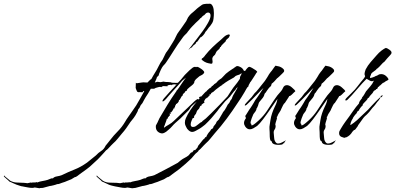

<svg xmlns="http://www.w3.org/2000/svg" viewBox="-648 -690 2112 1026"><path d="M-437 316 -461 312H-465Q-467 314 -476 314Q-486 314 -499.5 311.5Q-513 309 -518 308L-528 306Q-531 306 -534.5 305Q-538 304 -541 303Q-551 300 -560.5 296.5Q-570 293 -580 288Q-584 286 -588.5 284Q-593 282 -598 280Q-602 275 -614 265Q-626 255 -628 251L-625 248L-620 254Q-613 259 -606.5 265Q-600 271 -593 276Q-576 285 -557 285.5Q-538 286 -520 287Q-515 287 -510 288Q-505 289 -501 289L-482 285L-478 287Q-477 285 -472.5 285Q-468 285 -464 285Q-453 285 -454 283Q-451 283 -449 285Q-437 280 -421.5 277.5Q-406 275 -393 271Q-386 269 -379.5 265.5Q-373 262 -365 263Q-359 255 -343.5 252.5Q-328 250 -318 246Q-281 228 -249 215.5Q-217 203 -183 179Q-174 172 -159.5 160Q-145 148 -136 141Q-122 126 -107 116.5Q-92 107 -84 89Q-78 81 -71.5 73.5Q-65 66 -60 59Q-41 34 -18.5 11.5Q4 -11 21 -40Q27 -51 38.5 -67Q50 -83 61.5 -100Q73 -117 80 -127Q92 -147 102.5 -166Q113 -185 123 -203H122Q121 -203 121.5 -203.5Q122 -204 120 -204Q118 -204 116 -200.5Q114 -197 112 -197Q112 -197 103 -197.5Q94 -198 93 -197L85 -200Q82 -205 80.5 -210Q79 -215 77 -220L78 -248Q80 -247 80.5 -246Q81 -245 83 -245Q84 -245 92 -246.5Q100 -248 108.5 -249Q117 -250 118 -250Q120 -250 128 -249.5Q136 -249 139 -249H140Q144 -254 148 -257Q152 -260 155 -264Q157 -266 161 -268Q165 -276 170 -284.5Q175 -293 180 -301Q190 -316 199.5 -336Q209 -356 220 -370Q222 -373 226.5 -383Q231 -393 236 -402.5Q241 -412 242 -412L252 -426L275 -463Q286 -480 292 -494.5Q298 -509 309 -523Q311 -525 317.5 -534.5Q324 -544 330.5 -553Q337 -562 338 -564Q349 -578 352 -587Q355 -596 366 -609Q373 -617 381 -623Q389 -629 396 -636Q405 -645 414 -651.5Q423 -658 431 -664Q439 -669 453 -669.5Q467 -670 474 -670Q483 -670 490 -654Q495 -641 495 -620Q495 -613 494.5 -605.5Q494 -598 493 -590Q492 -577 486 -567Q480 -557 475 -551Q468 -544 462.5 -535.5Q457 -527 450 -520Q446 -510 436.5 -500Q427 -490 422 -490L421 -488Q417 -483 412 -475Q407 -467 403 -465Q402 -464 400 -464Q400 -460 397 -457V-456Q395 -455 392.5 -452.5Q390 -450 388 -450Q385 -445 383 -445Q382 -443 380.5 -441.5Q379 -440 378 -437L376 -438Q375 -434 372.5 -434Q370 -434 368 -432Q367 -431 364.5 -428Q362 -425 361 -425H360L361 -427Q374 -442 386.5 -459.5Q399 -477 412 -493Q419 -502 434.5 -523Q450 -544 463 -567Q476 -590 477 -604V-608Q477 -616 473 -619.5Q469 -623 465 -623Q455 -623 449 -615Q443 -607 438 -607L437 -604Q433 -604 430 -598.5Q427 -593 423 -593Q421 -589 411.5 -580.5Q402 -572 398 -568Q388 -558 378.5 -548Q369 -538 360 -526Q358 -524 355.5 -520.5Q353 -517 351 -514L337 -500Q336 -500 331 -493Q326 -486 321 -479Q316 -472 316 -472Q313 -469 303 -454Q293 -439 280.5 -419.5Q268 -400 257 -382.5Q246 -365 240 -357Q234 -348 229 -343.5Q224 -339 218 -329.5Q212 -320 202 -295L200 -287Q198 -284 194.5 -281.5Q191 -279 190 -276L188 -269L180 -251L179 -249Q181 -249 186.5 -251Q192 -253 193 -253Q195 -253 200.5 -252Q206 -251 208 -251H210Q212 -251 218 -252.5Q224 -254 225 -254Q227 -254 231 -253Q235 -252 238 -252Q244 -252 252 -251.5Q260 -251 266 -250Q267 -250 268 -249Q269 -248 270 -248Q272 -248 283 -247.5Q294 -247 296 -247Q298 -247 300 -249Q300 -247 302 -245Q304 -247 307 -247Q310 -247 313 -248Q313 -248 313.5 -247Q314 -246 314 -245Q308 -243 298.5 -240.5Q289 -238 287 -238Q286 -238 285.5 -239Q285 -240 283 -240Q282 -240 277.5 -238.5Q273 -237 269 -237Q268 -236 268 -234Q267 -234 266 -235.5Q265 -237 263 -237Q262 -237 257.5 -236Q253 -235 248 -234Q247 -233 247 -229Q242 -229 233.5 -229.5Q225 -230 225 -230L219 -228Q219 -228 217 -227Q215 -226 214 -224Q213 -224 211 -225Q209 -226 207 -226Q206 -226 197 -224Q188 -222 183 -220Q182 -219 179.5 -217.5Q177 -216 175 -216H158L143 -190L130 -170Q126 -163 121.5 -155Q117 -147 113 -139L104 -128L97 -113L91 -106L87 -94L76 -74Q70 -63 49 -38Q38 -21 26.5 -5Q15 11 4 23Q-8 37 -19 51Q-30 65 -44 77Q-47 79 -55 88Q-63 97 -71 105Q-79 113 -81 113Q-81 113 -91.5 125Q-102 137 -113 148.5Q-124 160 -126 162L-151 185Q-167 201 -185 214Q-203 227 -221 240Q-225 243 -234 250Q-243 257 -249 257L-267 268Q-272 270 -277 272Q-282 274 -287 276Q-294 279 -301.5 282Q-309 285 -317 287Q-323 289 -329 291.5Q-335 294 -343 294Q-346 296 -361.5 300Q-377 304 -382 304L-419 314Q-423 315 -428 314.5Q-433 314 -437 316ZM477 -350Q477 -350 466 -352Q455 -354 443 -361Q440 -364 433.5 -368Q427 -372 431 -377Q433 -380 436 -380Q439 -384 442.5 -387Q446 -390 448 -394Q467 -418 488.5 -438.5Q510 -459 533 -478Q541 -485 548 -492Q555 -499 564 -503Q575 -508 578 -505Q581 -502 581 -502Q581 -501 580 -501Q578 -495 576 -491Q572 -486 566 -481.5Q560 -477 558 -471Q558 -468 557 -468Q553 -464 542.5 -454Q532 -444 532 -439Q529 -439 529 -438H528Q527 -431 522 -427Q517 -423 512 -418Q508 -414 506 -408.5Q504 -403 501 -398Q498 -394 494.5 -391.5Q491 -389 489 -385Q485 -378 487 -369.5Q489 -361 487 -353Q486 -350 481.5 -349.5Q477 -349 477 -350ZM208 21Q182 11 185 -19L189 -27Q194 -35 197 -43Q200 -51 204 -58Q225 -94 246.5 -129.5Q268 -165 292 -199Q293 -200 293.5 -201.5Q294 -203 295 -203V-205Q300 -209 309 -222.5Q318 -236 328.5 -251.5Q339 -267 346 -275Q339 -270 331.5 -264Q324 -258 318 -250Q315 -246 303.5 -233.5Q292 -221 278 -205.5Q264 -190 253 -177.5Q242 -165 239 -161Q227 -148 222 -148Q220 -148 220 -150Q220 -154 227 -163L259 -199Q266 -207 272.5 -213.5Q279 -220 285 -227Q290 -232 294.5 -238Q299 -244 304 -249L320 -266Q325 -271 329.5 -277.5Q334 -284 339 -289Q369 -320 381 -328Q393 -336 400 -331Q402 -333 405 -333Q408 -333 411 -331.5Q414 -330 416 -329Q420 -327 428 -321.5Q436 -316 441 -309.5Q446 -303 440 -297Q434 -290 426 -287Q418 -284 411 -277Q406 -273 400.5 -268Q395 -263 392 -257L391 -256Q392 -245 377 -233.5Q362 -222 354 -214Q351 -211 349 -204H348L343 -203Q341 -196 334.5 -191.5Q328 -187 328 -179Q322 -177 317.5 -166Q313 -155 308 -155V-152Q308 -147 302 -140.5Q296 -134 292 -134Q292 -133 292 -131Q292 -129 291 -129Q287 -126 287 -118H284V-117L286 -112L280 -111Q279 -107 273 -97.5Q267 -88 262 -88V-87H261L266 -82H265V-81H264Q260 -83 258 -83V-82Q260 -78 260 -76Q260 -70 253 -70Q253 -69 253 -69L255 -67V-66Q248 -65 248 -55H246L244 -56Q242 -49 239.5 -41.5Q237 -34 234 -27Q233 -22 230.5 -17.5Q228 -13 228 -7H229V-8Q240 -16 255 -24.5Q270 -33 280 -43L358 -117L388 -146Q390 -148 396 -153Q402 -158 406 -160Q408 -161 412 -159.5Q416 -158 414 -156L386 -132Q373 -122 368 -112Q363 -102 350 -91Q341 -83 333 -74Q325 -65 316 -57L289 -33Q280 -25 271.5 -15Q263 -5 253 3L240 14Q236 17 229.5 20Q223 23 217 23Q214 23 208 21ZM418 -164Q416 -164 416 -168Q416 -172 418 -172Q420 -172 422.5 -173.5Q425 -175 426 -175Q427 -175 427 -174Q427 -172 423.5 -168Q420 -164 418 -164Z M58 316 34 312H30Q28 314 19 314Q9 314 -4 311.5Q-17 309 -22 308L-33 306L-46 303Q-65 299 -85 288Q-89 286 -93.5 284Q-98 282 -103 280Q-107 275 -119 265Q-131 255 -133 251L-130 248L-125 254Q-118 259 -111.5 265Q-105 271 -98 276Q-81 286 -62 286Q-43 286 -25 287Q-20 287 -15 288Q-10 289 -6 289L13 285L17 287Q18 285 22.5 285Q27 285 31 285Q42 285 41 283Q44 283 46 285Q58 280 73.5 277.5Q89 275 102 271Q109 269 115.5 265.5Q122 262 130 263Q136 255 151.5 252.5Q167 250 177 246Q209 230 240 213.5Q271 197 302 180Q307 176 311 172.5Q315 169 319 166Q328 159 339 153.5Q350 148 359 141L372 126Q374 124 376 124.5Q378 125 379 124L387 114L388 111L394 113L407 99L411 89Q417 81 423.5 73.5Q430 66 435 59Q438 55 443 51.5Q448 48 448 43V42H449Q450 43 451.5 44Q453 45 453 44Q457 34 462.5 25.5Q468 17 475 10L479 3Q481 0 485.5 -2Q490 -4 491 -7L493 -14L505 -29L510 -40L521 -51L541 -85Q543 -90 546.5 -94Q550 -98 553 -102Q558 -109 561.5 -116.5Q565 -124 569 -131L577 -140L584 -154L590 -161L594 -172Q597 -180 604 -191Q605 -193 609.5 -200.5Q614 -208 618 -215.5Q622 -223 621 -224H620V-223Q616 -220 613.5 -215.5Q611 -211 608 -207L604 -204Q594 -191 587 -182Q580 -173 581 -174Q579 -171 568 -160.5Q557 -150 555 -148Q546 -136 533.5 -122Q521 -108 513 -96Q498 -77 481.5 -58.5Q465 -40 448 -24Q440 -18 432.5 -12Q425 -6 416 -1Q408 3 398 9Q388 15 379 15Q370 15 360.5 7Q351 -1 347 -11Q344 -16 342 -22Q340 -28 340 -35Q340 -48 345.5 -59Q351 -70 356 -80Q382 -125 418 -163Q421 -167 429.5 -176.5Q438 -186 446 -194.5Q454 -203 457 -203Q457 -205 457 -205Q461 -208 468 -215Q475 -222 479 -222Q480 -224 483 -228Q486 -232 489 -232V-231Q490 -233 491.5 -235Q493 -237 495 -237Q495 -239 496 -239L498 -242H501Q503 -246 506 -246L511 -251Q516 -258 523 -263Q530 -268 536 -272L559 -296Q576 -310 592 -320L603 -327V-328Q608 -330 611.5 -333.5Q615 -337 621 -337Q627 -337 638 -331Q649 -325 654 -314Q656 -310 658.5 -311Q661 -312 662 -311Q667 -319 673.5 -326Q680 -333 684 -333Q688 -333 699 -327Q710 -321 719 -314.5Q728 -308 726 -304L723 -302Q722 -300 713.5 -286.5Q705 -273 697 -261Q689 -249 688 -249Q687 -245 683 -239Q679 -233 680 -229Q673 -224 668.5 -215Q664 -206 659 -198Q650 -183 641 -168.5Q632 -154 622 -140Q594 -97 563.5 -56Q533 -15 499 23Q487 37 476 51Q465 65 451 77Q448 79 440 88Q432 97 424 105Q416 113 414 113Q413 118 406.5 123Q400 128 396 132Q389 139 383 147Q377 155 369 162L344 185Q312 214 274 240Q270 243 261 250Q252 257 246 257L228 268Q223 270 218 272Q213 274 208 276Q201 279 193.5 282Q186 285 178 287Q172 289 166 291.5Q160 294 152 294Q149 296 133.5 300Q118 304 113 304L76 314Q73 315 67 315Q60 315 58 316ZM388 -12Q397 -13 410.5 -25Q424 -37 430 -38Q434 -44 441 -48.5Q448 -53 452 -57L481 -85Q502 -106 525 -129.5Q548 -153 568 -175L588 -206L591 -210L592 -212L599 -222Q604 -229 610 -236Q616 -243 621 -250L634 -269Q634 -273 634.5 -277Q635 -281 638 -286Q640 -288 641 -291Q642 -294 643 -297V-298H641Q635 -292 627 -290Q619 -288 611 -284L602 -276Q587 -268 572 -259Q557 -250 543 -239Q539 -239 539 -235Q537 -235 526 -227Q515 -219 505.5 -211.5Q496 -204 496 -203Q493 -199 486 -196Q479 -193 479 -186H472V-178H468V-177Q467 -175 464.5 -172Q462 -169 459 -168Q457 -166 457 -168Q456 -165 454 -164.5Q452 -164 450 -162L443 -150H442L445 -142Q444 -142 437 -137Q430 -132 430 -131H429V-126Q422 -125 420.5 -120Q419 -115 416 -110L405 -98L399 -82L391 -72Q391 -71 389.5 -68Q388 -65 389 -65V-64Q391 -64 388.5 -61Q386 -58 382 -59Q380 -55 375.5 -44.5Q371 -34 371 -25Q371 -9 388 -12Z M860 82Q852 84 840 84Q830 84 821.5 82Q813 80 808 75Q805 71 805.5 70Q806 69 803 65Q799 60 798.5 62Q798 64 796 57Q794 51 793.5 39.5Q793 28 793 16Q793 4 792 0Q791 -13 793.5 -24.5Q796 -36 797 -47Q800 -67 806.5 -86Q813 -105 822 -123Q828 -135 831 -145Q834 -155 835 -162Q818 -138 797.5 -108Q777 -78 758 -53Q739 -28 726 -17Q716 -10 706 -4.5Q696 1 687 1Q673 1 663 -13Q656 -23 656 -33Q656 -45 666 -58Q667 -59 664 -65Q661 -71 666 -75Q670 -80 675 -89.5Q680 -99 684 -104Q687 -109 690.5 -113Q694 -117 699 -126Q701 -129 707.5 -140Q714 -151 716 -155Q727 -169 739.5 -188.5Q752 -208 758 -217L760 -220Q754 -216 728 -188Q702 -160 670 -130Q664 -126 662 -126Q660 -126 660 -128Q660 -132 666 -138L690 -164Q696 -169 705 -182Q714 -195 720 -199Q726 -205 733.5 -215Q741 -225 747 -232Q771 -260 780.5 -277.5Q790 -295 799 -306Q804 -311 808.5 -318Q813 -325 817 -330Q821 -336 824 -339L838 -336Q842 -336 851 -332Q860 -328 866.5 -321Q873 -314 869 -306Q869 -305 861 -297.5Q853 -290 845 -282Q837 -274 835 -273Q835 -273 834.5 -273Q834 -273 833 -272Q816 -252 810.5 -248Q805 -244 804 -243Q803 -242 800 -230Q796 -228 788 -218.5Q780 -209 778 -205L773 -197L766 -189L763 -179Q762 -176 760 -173Q758 -170 756 -167L738 -145Q735 -141 734 -136.5Q733 -132 731 -126Q730 -125 727.5 -118Q725 -111 723 -111Q723 -103 717 -94.5Q711 -86 706 -80Q704 -76 697 -58Q690 -40 691 -30Q695 -30 695 -24.5Q695 -19 699 -20Q708 -23 719 -33Q730 -43 735 -47Q760 -70 778.5 -97.5Q797 -125 815 -153Q833 -181 854 -203Q859 -208 865 -221.5Q871 -235 886 -235Q892 -235 900 -231Q903 -230 911.5 -223Q920 -216 926 -209.5Q932 -203 929 -201Q927 -200 923 -196Q920 -193 911.5 -184.5Q903 -176 898 -177Q898 -177 894 -170Q890 -163 873 -138Q871 -140 864.5 -127.5Q858 -115 856 -110Q852 -99 846.5 -91.5Q841 -84 836 -74V-72Q836 -70 834.5 -68.5Q833 -67 831 -65Q832 -62 832 -57Q832 -55 828.5 -45.5Q825 -36 823 -25Q824 -22 824.5 -19.5Q825 -17 825 -15Q825 -5 819 3Q813 11 815 24Q816 28 817 46.5Q818 65 829 74Q832 77 838 77Q848 77 859 71Q870 65 874 63L879 60Q880 61 879 61Q878 62 874 67.5Q870 73 871 75Q868 75 868 75Z M1127 82Q1119 84 1107 84Q1097 84 1088.5 82Q1080 80 1075 75Q1072 71 1072.5 70Q1073 69 1070 65Q1066 60 1065.5 62Q1065 64 1063 57Q1061 51 1060.5 39.5Q1060 28 1060 16Q1060 4 1059 0Q1058 -13 1060.5 -24.5Q1063 -36 1064 -47Q1067 -67 1073.5 -86Q1080 -105 1089 -123Q1095 -135 1098 -145Q1101 -155 1102 -162Q1085 -138 1064.5 -108Q1044 -78 1025 -53Q1006 -28 993 -17Q983 -10 973 -4.5Q963 1 954 1Q940 1 930 -13Q923 -23 923 -33Q923 -45 933 -58Q934 -59 931 -65Q928 -71 933 -75Q937 -80 942 -89.5Q947 -99 951 -104Q954 -109 957.5 -113Q961 -117 966 -126Q968 -129 974.5 -140Q981 -151 983 -155Q994 -169 1006.5 -188.5Q1019 -208 1025 -217L1027 -220Q1021 -216 995 -188Q969 -160 937 -130Q931 -126 929 -126Q927 -126 927 -128Q927 -132 933 -138L957 -164Q963 -169 972 -182Q981 -195 987 -199Q993 -205 1000.5 -215Q1008 -225 1014 -232Q1038 -260 1047.5 -277.5Q1057 -295 1066 -306Q1071 -311 1075.5 -318Q1080 -325 1084 -330Q1088 -336 1091 -339L1105 -336Q1109 -336 1118 -332Q1127 -328 1133.5 -321Q1140 -314 1136 -306Q1136 -305 1128 -297.5Q1120 -290 1112 -282Q1104 -274 1102 -273Q1102 -273 1101.5 -273Q1101 -273 1100 -272Q1083 -252 1077.5 -248Q1072 -244 1071 -243Q1070 -242 1067 -230Q1063 -228 1055 -218.5Q1047 -209 1045 -205L1040 -197L1033 -189L1030 -179Q1029 -176 1027 -173Q1025 -170 1023 -167L1005 -145Q1002 -141 1001 -136.5Q1000 -132 998 -126Q997 -125 994.5 -118Q992 -111 990 -111Q990 -103 984 -94.5Q978 -86 973 -80Q971 -76 964 -58Q957 -40 958 -30Q962 -30 962 -24.5Q962 -19 966 -20Q975 -23 986 -33Q997 -43 1002 -47Q1027 -70 1045.5 -97.5Q1064 -125 1082 -153Q1100 -181 1121 -203Q1126 -208 1132 -221.5Q1138 -235 1153 -235Q1159 -235 1167 -231Q1170 -230 1178.5 -223Q1187 -216 1193 -209.5Q1199 -203 1196 -201Q1194 -200 1190 -196Q1187 -193 1178.5 -184.5Q1170 -176 1165 -177Q1165 -177 1161 -170Q1157 -163 1140 -138Q1138 -140 1131.5 -127.5Q1125 -115 1123 -110Q1119 -99 1113.5 -91.5Q1108 -84 1103 -74V-72Q1103 -70 1101.5 -68.5Q1100 -67 1098 -65Q1099 -62 1099 -57Q1099 -55 1095.5 -45.5Q1092 -36 1090 -25Q1091 -22 1091.5 -19.5Q1092 -17 1092 -15Q1092 -5 1086 3Q1080 11 1082 24Q1083 28 1084 46.5Q1085 65 1096 74Q1099 77 1105 77Q1115 77 1126 71Q1137 65 1141 63L1146 60Q1147 61 1146 61Q1145 62 1141 67.5Q1137 73 1138 75Q1135 75 1135 75Z M1193 47Q1186 45 1177 41.5Q1168 38 1165 29Q1164 27 1164 21Q1164 13 1168 7Q1172 1 1175 -5Q1185 -22 1196.5 -38Q1208 -54 1220 -70Q1228 -81 1236 -93Q1244 -105 1252 -115Q1252 -115 1255 -119Q1258 -123 1271 -138H1270Q1270 -142 1271 -142Q1274 -145 1274 -150Q1277 -152 1281.5 -159Q1286 -166 1288 -166L1286 -169Q1292 -174 1298 -184.5Q1304 -195 1308 -202Q1319 -216 1330.5 -228.5Q1342 -241 1349 -257L1350 -259H1349Q1345 -256 1339 -256Q1334 -256 1328.5 -259Q1323 -262 1318 -265L1311 -269Q1306 -263 1300 -257.5Q1294 -252 1288 -245L1232 -181L1210 -158Q1205 -153 1201 -153Q1197 -153 1197 -156Q1197 -160 1205 -168Q1216 -179 1227 -189.5Q1238 -200 1248 -211Q1256 -221 1264 -230.5Q1272 -240 1279 -250Q1285 -258 1292 -265.5Q1299 -273 1303 -282V-283Q1303 -285 1301.5 -287.5Q1300 -290 1300 -293Q1300 -299 1302 -306.5Q1304 -314 1306 -319Q1317 -340 1332.5 -358Q1348 -376 1364 -394Q1370 -401 1377 -408Q1384 -415 1391 -420L1404 -429L1414 -434Q1421 -433 1433.5 -424Q1446 -415 1444 -407Q1444 -402 1434.5 -392.5Q1425 -383 1421 -378L1406 -360L1398 -354L1386 -341Q1383 -337 1379.5 -334Q1376 -331 1373 -328Q1371 -324 1367 -324Q1363 -317 1348.5 -307.5Q1334 -298 1334 -290Q1333 -289 1330 -281Q1327 -273 1334 -273V-274H1335Q1337 -274 1344 -276.5Q1351 -279 1351 -280H1354Q1357 -283 1360.5 -284Q1364 -285 1367 -286Q1371 -288 1373.5 -290Q1376 -292 1380 -293Q1383 -294 1389 -294Q1401 -294 1411.5 -286.5Q1422 -279 1427 -269L1428 -267Q1428 -264 1425 -262L1412 -255L1404 -249L1398 -247L1384 -234L1383 -233Q1380 -233 1380 -231Q1376 -225 1372 -225H1371V-220Q1370 -219 1368 -216.5Q1366 -214 1364 -214Q1361 -214 1361 -213H1360L1361 -210Q1354 -208 1350 -204Q1347 -201 1346 -198Q1345 -195 1343 -193Q1340 -189 1333 -182Q1326 -175 1325 -171Q1325 -170 1324 -170V-169L1317 -165Q1317 -161 1310 -153.5Q1303 -146 1296.5 -139.5Q1290 -133 1290 -130L1291 -127H1290Q1286 -124 1278 -114Q1270 -104 1270 -99H1269Q1269 -99 1265.5 -97.5Q1262 -96 1257 -84Q1254 -82 1245.5 -71Q1237 -60 1237 -56Q1237 -55 1236 -55Q1231 -48 1226.5 -35Q1222 -22 1226 -22Q1243 -33 1260 -48Q1274 -62 1289.5 -76Q1305 -90 1319 -104Q1329 -115 1340.5 -127.5Q1352 -140 1362 -150L1381 -168Q1384 -171 1385 -171Q1387 -171 1382 -163Q1377 -155 1375 -153Q1368 -146 1361.5 -136.5Q1355 -127 1350 -122Q1341 -113 1333.5 -102.5Q1326 -92 1317 -83Q1314 -79 1310 -76Q1306 -73 1302 -69Q1295 -62 1288.5 -52.5Q1282 -43 1276 -35Q1274 -32 1269 -25.5Q1264 -19 1264 -16L1263 -15L1252 0Q1248 5 1245.5 4.5Q1243 4 1240 9L1235 14Q1223 35 1202 44Q1201 44 1197 44.5Q1193 45 1193 47ZM1389 -170Q1386 -170 1386 -174Q1386 -178 1389 -178Q1390 -178 1392.5 -179.5Q1395 -181 1396 -181Q1397 -181 1397 -180Q1397 -178 1393.5 -174Q1390 -170 1389 -170Z"/></svg>

Font: Cherish
Style: Regular
Weight: 400
Designer: Robert E. Leuschke
Foundry: Robert E. Leuschke
Version: Version 1.005